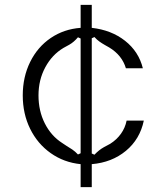

<svg xmlns="http://www.w3.org/2000/svg" viewBox="-20 -671 680 793"><path d="M313 7Q244 0 189.5 -38.5Q135 -77 104.5 -139Q74 -201 74 -277Q74 -353 104.5 -415Q135 -477 189.5 -514Q244 -551 313 -556V-651H359V-556Q440 -547 496.5 -502.5Q553 -458 570 -389H500Q484 -443 431 -475Q424 -479 412.5 -485.5Q401 -492 390.5 -499.5Q380 -507 370 -518L359 -513V-37L370 -32Q389 -52 409 -63Q429 -74 435 -77Q462 -94 479.5 -118.5Q497 -143 503 -173H574Q558 -96 500 -48Q442 0 359 7V102H313ZM313 -38V-512L302 -517Q285 -497 266.5 -486.5Q248 -476 242 -473Q195 -445 167 -393Q139 -341 139 -277Q139 -213 165 -161.5Q191 -110 236 -81L254 -69Q266 -62 278.5 -53.5Q291 -45 302 -33Z"/></svg>

Font: Open Sauce Sans Light
Style: Regular
Weight: 300
Designer: Alfredo Marco Pradil
Foundry: Creative Sauce Fz LLC
Version: Version 1.477